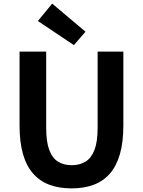

<svg xmlns="http://www.w3.org/2000/svg" viewBox="-20 -1026 788 1060"><path d="M376 14Q307 14 254 -5.5Q201 -25 163.5 -67Q126 -109 107 -175Q88 -241 88 -333V-741H235V-320Q235 -243 252 -198Q269 -153 300.5 -133.5Q332 -114 376 -114Q420 -114 452 -133.5Q484 -153 501.5 -198Q519 -243 519 -320V-741H661V-333Q661 -241 642 -175Q623 -109 586 -67Q549 -25 496 -5.5Q443 14 376 14ZM388 -777 189 -910 268 -1006 452 -851Z"/></svg>

Font: Noto Sans JP Thin
Style: Bold
Weight: 700
Version: Version 2.004-H2;hotconv 1.0.118;makeotfexe 2.5.65603